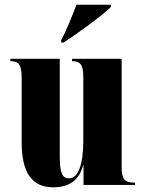

<svg xmlns="http://www.w3.org/2000/svg" viewBox="-20 -786 617 816"><path d="M240 -615V-605H250C309 -643 416 -721 451 -756V-766H305C288 -721 262 -656 240 -615ZM207 10C280 10 318 -26 333 -83H335V0H554V-10H550C510 -10 497 -25 497 -74V-536H286V-526H288C321 -526 334 -510 334 -461V-188C334 -83 311 -28 274 -28C244 -28 234 -51 234 -123V-536H24V-526H26C60 -526 72 -509 72 -456V-183C72 -48 118 10 207 10Z"/></svg>

Font: Noto Serif Display ExtraCondensed Black
Style: Regular
Weight: 900
Width: 2
Designer: Monotype Design Team
Foundry: Monotype Imaging Inc.
Version: Version 2.009